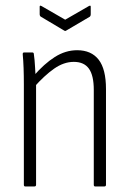

<svg xmlns="http://www.w3.org/2000/svg" viewBox="-20 -672 467 692"><path d="M323 0Q318 0 318 -6V-348Q318 -400 300.5 -424.5Q283 -449 246 -449Q210 -449 175 -424.5Q140 -400 102 -357L101 -398Q139 -442 177.5 -466.5Q216 -491 258 -491Q309 -491 335.5 -457Q362 -423 362 -351V-6Q362 0 356 0ZM71 0Q66 0 66 -6V-367Q66 -399 65 -427Q64 -455 62 -475Q61 -483 67 -483H96Q102 -483 102 -477Q105 -457 106.5 -428Q108 -399 109 -381L110 -372V-6Q110 0 104 0ZM211 -562 127 -612Q123 -615 123 -620V-648Q123 -654 130 -650L215 -601L300 -650Q307 -654 307 -648V-620Q307 -615 304 -612L219 -562Q215 -559 211 -562Z"/></svg>

Font: Sofia Sans Condensed Light
Style: Regular
Weight: 300
Designer: Botio Nikoltchev, Ani Petrova
Foundry: lettersoup
Version: Version 4.101